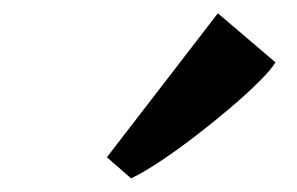

<svg xmlns="http://www.w3.org/2000/svg" viewBox="-20 -896 436 282"><path d="M137 -665 300 -876.5 384.5 -804.5Q379 -794.5 361.2 -776.8Q343.5 -759 318.5 -737.8Q293.5 -716.5 266.5 -695.8Q239.5 -675 214.5 -658.5Q189.5 -642 172.5 -634Z"/></svg>

Font: Merriweather 20pt
Style: Bold Italic
Weight: 700
Italic angle: -7.8°
Version: Version 2.101